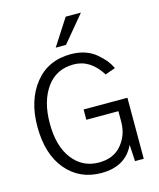

<svg xmlns="http://www.w3.org/2000/svg" viewBox="-142 -1082 993 1199"><g transform="rotate(-15 354.5 -482.5)"><path d="M50.8 -365.2Q50.8 -535.2 136.7 -642.6Q221.7 -749 369.1 -749Q418.9 -749 461.9 -734.4Q504.9 -718.8 533.2 -693.4Q562.5 -668 582 -644.5Q600.6 -620.1 613.3 -593.8Q590.8 -585.9 546.9 -570.3Q477.5 -682.6 369.1 -682.6Q256.8 -682.6 194.3 -595.7Q130.9 -507.8 130.9 -365.2Q130.9 -216.8 195.3 -133.8Q259.8 -49.8 365.2 -49.8Q460.9 -49.8 512.7 -112.3Q564.5 -174.8 564.5 -259.8Q564.5 -282.2 564.5 -328.1Q512.7 -328.1 357.4 -328.1Q357.4 -344.7 357.4 -394.5Q428.7 -394.5 640.6 -394.5Q640.6 -295.9 640.6 0Q627 0 584 0Q583 -27.3 578.1 -107.4Q520.5 17.6 363.3 17.6Q223.6 17.6 136.7 -85Q50.8 -187.5 50.8 -365.2ZM289.1 -812.5Q316.4 -855.5 399.4 -983.4Q423.8 -983.4 498 -983.4Q462.9 -940.4 355.5 -812.5Q338.9 -812.5 289.1 -812.5Z"/></g></svg>

Font: Gothic A1
Style: Regular
Weight: 400
Designer: HanYang I&C Co.,Ltd.
Version: Version 2.50